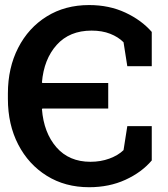

<svg xmlns="http://www.w3.org/2000/svg" viewBox="-20 -742 673 771"><path d="M337.9 9.8Q241.7 9.8 168.2 -35.9Q94.7 -81.5 53.2 -161.6Q11.7 -241.7 11.7 -345.2V-366.2Q11.7 -469.7 53 -550Q94.2 -630.4 167.7 -676Q241.2 -721.7 337.9 -721.7Q418.5 -721.7 483.4 -691.4Q548.3 -661.1 589.4 -613.8V-476.1H491.2L476.1 -572.3Q454.6 -593.8 422.4 -606.4Q390.1 -619.1 347.7 -619.1Q259.3 -619.1 207.8 -561.8Q156.2 -504.4 148.4 -411.1L150.4 -408.7H414.6V-306.2H150.4L148.4 -303.7Q155.8 -209 206.5 -150.6Q257.3 -92.3 343.3 -92.3Q384.3 -92.3 419.4 -105.2Q454.6 -118.2 476.1 -139.2L491.2 -235.4H589.4V-97.7Q548.8 -49.8 483.6 -20Q418.5 9.8 337.9 9.8Z"/></svg>

Font: Roboto Slab SemiBold
Style: Regular
Weight: 600
Designer: Google
Version: Version 2.001; ttfautohint (v1.8.3)